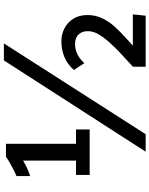

<svg xmlns="http://www.w3.org/2000/svg" viewBox="89 -858 769 988"><g transform="rotate(-90 474.0 -364.5)"><path d="M67.4 -288.1V-358.4H141.1V-630.9Q130.9 -624.5 116.2 -616.9Q101.6 -609.4 86.7 -603.3Q71.8 -597.2 61.5 -594.2V-664.6Q75.7 -670.4 96.2 -680.9Q116.7 -691.4 135 -702.1Q153.3 -712.9 160.6 -718.8H227.5V-358.4H301.3V-288.1ZM187 0 656.7 -729.5H744.1L276.9 0ZM624 0V-65.4Q648.4 -88.4 667.5 -105.5Q686.5 -122.6 706.3 -141.6Q726.1 -160.6 752.4 -189.9Q776.4 -216.8 791.7 -243.4Q807.1 -270 807.1 -297.9Q807.1 -327.6 790 -345.5Q772.9 -363.3 740.7 -363.3Q711.9 -363.3 686.8 -350.3Q661.6 -337.4 642.6 -315.4L607.4 -369.1Q635.7 -401.9 673.1 -417.7Q710.4 -433.6 755.9 -433.6Q791 -433.6 821.5 -418Q852.1 -402.3 871.1 -372.3Q890.1 -342.3 890.1 -299.3Q890.1 -258.3 873.3 -223.4Q856.4 -188.5 831.5 -160.6Q814 -141.6 799.8 -127.7Q785.6 -113.8 770 -99.9Q754.4 -85.9 732.9 -65.9H893.6L886.7 0Z"/></g></svg>

Font: Comme SemiBold
Style: Regular
Weight: 600
Version: Version 1.000;gftools[0.9.27]